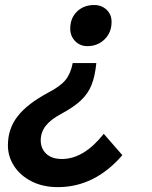

<svg xmlns="http://www.w3.org/2000/svg" viewBox="-20 -524 619 784"><path d="M403.7 22.4 479.6 109.6Q423.6 174.5 357.6 207.3Q291.7 240.1 216.5 240.1Q154.9 240.1 108.7 216.4Q62.6 192.7 37.5 153.9Q12.3 115.1 12.3 69.4Q12.3 1.1 52.7 -50.1Q93.2 -101.3 177.4 -146.1Q227 -172 247.7 -197.6Q268.4 -223.1 276.9 -266.4H373.3Q368.2 -213.4 353.8 -177.3Q339.5 -141.1 310.1 -113.8Q280.7 -86.4 229.7 -58.9Q186.4 -35.8 166.3 -9.7Q146.3 16.5 146.3 49.2Q146.3 82.5 168.8 103.8Q191.3 125.2 233.1 125.2Q322.3 125.2 403.7 22.4ZM266.8 -407Q266.8 -450.2 294.4 -476.8Q322 -503.5 364.5 -503.5Q394.8 -503.5 415.2 -484.3Q435.6 -465 435.6 -434.7Q435.6 -391.5 407.3 -363.6Q379 -335.6 336.6 -335.6Q306.9 -335.6 286.8 -356.2Q266.8 -376.7 266.8 -407Z"/></svg>

Font: Wix Madefor Text
Style: Italic
Weight: 400
Italic angle: -12°
Designer: Dalton Maag Ltd
Foundry: Dalton Maag Ltd
Version: Version 3.100